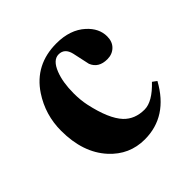

<svg xmlns="http://www.w3.org/2000/svg" viewBox="-135 -584 713 713"><g transform="rotate(-45 222.0 -227.5)"><path d="M422.4 -106Q356 14.6 235.8 14.6Q155.3 14.6 100.1 -45.9Q38.6 -113.3 38.6 -228Q38.6 -311.5 84 -380.4Q143.6 -470.2 255.9 -470.2Q327.6 -470.2 370.6 -431.2Q407.7 -397.5 407.7 -355Q407.7 -327.1 390.9 -310.8Q374 -294.4 348.1 -294.4Q302.2 -294.4 287.6 -331.1Q280.3 -364.7 272.9 -398.9Q264.2 -435.5 232.9 -435.5Q203.1 -435.5 185.5 -390.6Q169.9 -350.6 169.9 -293.5Q169.9 -257.8 176.3 -228Q196.3 -135.3 232.4 -96.7Q263.2 -64.5 313.5 -64.5Q355 -64.5 405.8 -118.2Z"/></g></svg>

Font: Dai Banna SIL Book
Style: Bold
Weight: 700
Designer: Victor Gaultney
Foundry: SIL International
Version: Version 2.000